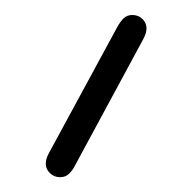

<svg xmlns="http://www.w3.org/2000/svg" viewBox="-208 -637 678 678"><g transform="rotate(45 131.5 -298.0)"><path d="M156 -38Q170 10 208 10Q228 10 243 -4Q258 -18 258 -37Q258 -44 257 -51.5Q256 -59 254 -66L107 -558Q93 -606 55 -606Q36 -606 21 -592Q6 -578 6 -559Q6 -553 7 -545.5Q8 -538 10 -530Z"/></g></svg>

Font: Beiruti SemiBold
Style: Regular
Weight: 600
Designer: Arlette Boutros
Foundry: Boutros
Version: Version 1.41